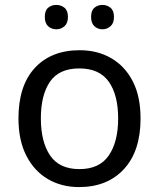

<svg xmlns="http://www.w3.org/2000/svg" viewBox="-20 -750 645 780"><path d="M551 -269Q551 -136 483.5 -63Q416 10 301 10Q230 10 174.5 -22.5Q119 -55 87 -117.5Q55 -180 55 -269Q55 -402 121.5 -474Q188 -546 304 -546Q376 -546 432 -513.5Q488 -481 519.5 -419.5Q551 -358 551 -269ZM146 -269Q146 -174 183.5 -118.5Q221 -63 303 -63Q384 -63 422 -118.5Q460 -174 460 -269Q460 -364 422 -418Q384 -472 302 -472Q220 -472 183 -418Q146 -364 146 -269ZM162 -681Q162 -707 175.5 -718.5Q189 -730 209 -730Q228 -730 242 -718.5Q256 -707 256 -681Q256 -656 242 -643.5Q228 -631 209 -631Q189 -631 175.5 -643.5Q162 -656 162 -681ZM350 -681Q350 -707 363.5 -718.5Q377 -730 396 -730Q415 -730 429 -718.5Q443 -707 443 -681Q443 -656 429 -643.5Q415 -631 396 -631Q377 -631 363.5 -643.5Q350 -656 350 -681Z"/></svg>

Font: Apis
Style: Regular
Weight: 400
Designer: Monotype Design Team
Foundry: Monotype Imaging Inc.
Version: Version 2.000; build 0001